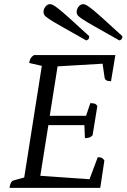

<svg xmlns="http://www.w3.org/2000/svg" viewBox="-20 -907 612 927"><path d="M26 0Q28 -16 33 -25Q38 -34 46 -36L111 -54L95 -38L184 -602L195 -586L121 -603Q123 -617 128 -625.5Q133 -634 144 -641H537L516 -515Q501 -515 494 -519Q487 -523 485 -532L474 -609L485 -600L248 -586L260 -599L219 -340L211 -348H404L393 -340L416 -409Q427 -409 435.5 -407Q444 -405 450 -395L427 -254Q419 -245 409 -242.5Q399 -240 390 -240L387 -312L398 -303H204L215 -312L173 -48L165 -59L421 -41L407 -28L452 -148Q466 -148 472.5 -144Q479 -140 484 -132L464 0ZM556 -712Q561 -712 566 -717Q571 -722 571 -732Q510 -788 475 -819.5Q440 -851 422 -865Q404 -879 396 -883Q388 -887 381 -887Q373 -887 366 -881.5Q359 -876 354.5 -867.5Q350 -859 350 -849Q350 -842 354 -835Q358 -828 376.5 -815.5Q395 -803 437.5 -779Q480 -755 556 -712ZM396 -712Q401 -712 406 -717Q411 -722 411 -732Q350 -788 315 -819.5Q280 -851 262 -865Q244 -879 236 -883Q228 -887 221 -887Q213 -887 206 -881.5Q199 -876 194.5 -867.5Q190 -859 190 -849Q190 -842 194 -835Q198 -828 216.5 -815.5Q235 -803 277.5 -779Q320 -755 396 -712Z"/></svg>

Font: Petrona
Style: Italic
Weight: 400
Italic angle: -9°
Designer: Ringo R. Seeber
Foundry: Ringo R. Seeber
Version: Version 2.001; ttfautohint (v1.8.3)